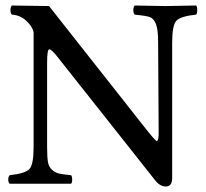

<svg xmlns="http://www.w3.org/2000/svg" viewBox="-20 -667 748 697"><path d="M554 -514Q554 -560 546 -580Q538 -600 524 -605Q510 -610 469 -614Q464 -619 464 -630Q464 -642 469 -647Q557 -645 580 -645Q610 -645 692 -647Q696 -643 696 -630Q696 -618 692 -614Q636 -608 620.5 -592Q605 -576 605 -512V-21Q605 10 582 10Q560 10 542 -14L193 -455Q168 -488 159 -488Q151 -488 151 -439V-133Q151 -98 154 -79.5Q157 -61 169 -50.5Q181 -40 194 -37Q207 -34 238 -31Q242 -27 242 -14Q242 -4 238 0H196H127H58H15Q10 -5 10 -14Q10 -26 15 -31Q71 -37 86.5 -53Q102 -69 102 -133V-550Q97 -572 75 -592Q53 -612 23 -614Q18 -619 18 -630Q18 -642 23 -647L158 -645L501 -210Q544 -155 549 -155Q556 -155 556 -185Z"/></svg>

Font: Triodion Unicode
Style: Normal
Weight: 400
Version: Version 1.1